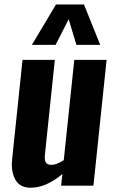

<svg xmlns="http://www.w3.org/2000/svg" viewBox="-20 -853 526 882"><path d="M126.5 -647 237.3 -832.5H365.7L440.4 -647H331.1L295.4 -764.6L235.4 -647ZM121.6 9.3Q71.8 9.8 50.8 -27.3Q34.2 -56.2 34.2 -96.7Q34.2 -107.9 35.6 -120.1L83.5 -578.1H231.9L186.5 -144Q185.5 -136.7 185.5 -130.4Q185.5 -115.7 190.4 -107.4Q196.8 -95.7 216.3 -95.7Q217.3 -95.7 217.8 -95.7Q240.2 -96.2 272.9 -117.2L321.3 -578.1H469.7L409.2 0H260.7L266.6 -53.7Q191.4 9.3 121.6 9.3Z"/></svg>

Font: Oswald
Style: Demi-Bold
Weight: 600
Designer: Vernon Adams
Foundry: Vernon Adams
Version: 3.0; ttfautohint (v0.94.23-7a4d-dirty) -l 8 -r 50 -G 200 -x 